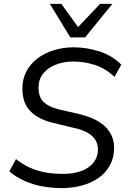

<svg xmlns="http://www.w3.org/2000/svg" viewBox="-20 -957 655 986"><path d="M297 9Q246 9 197.5 0Q149 -9 106 -28Q63 -47 28 -77L62 -140Q99 -111 137 -94.5Q175 -78 216.5 -71Q258 -64 304 -64Q358 -64 398 -79Q438 -94 460.5 -122.5Q483 -151 483 -189Q483 -216 470.5 -237.5Q458 -259 429.5 -275.5Q401 -292 352 -302L249 -327Q179 -344 137 -385Q95 -426 95 -503Q95 -551 115.5 -590Q136 -629 172 -656.5Q208 -684 256 -699Q304 -714 358 -714Q425 -714 490.5 -693Q556 -672 603 -625L568 -562Q523 -605 468.5 -623Q414 -641 356 -641Q306 -641 265 -624.5Q224 -608 201 -578.5Q178 -549 178 -508Q178 -458 203.5 -433.5Q229 -409 279 -396L383 -372Q477 -350 521.5 -305.5Q566 -261 566 -198Q566 -148 545 -109Q524 -70 487 -44Q450 -18 401.5 -4.5Q353 9 297 9ZM341 -765 236 -937H295L381 -818L494 -937H557L417 -765Z"/></svg>

Font: Nunito Sans 12pt
Style: Italic
Weight: 400
Italic angle: -9°
Designer: Vernon Adams
Foundry: Vernon Adams
Version: Version 3.101;gftools[0.9.27]